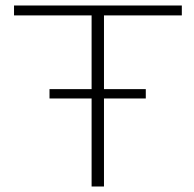

<svg xmlns="http://www.w3.org/2000/svg" viewBox="-20 -678 706 698"><path d="M641 -622H358V-354H510V-320H358V0H313V-320H160V-354H313V-622H31V-658H641Z"/></svg>

Font: EauTestText Light
Style: Regular
Weight: 300
Designer: Christian Thalmann (Catharsis Fonts)
Version: Version 0.001;PS 000.001;hotconv 1.0.88;makeotf.lib2.5.64775